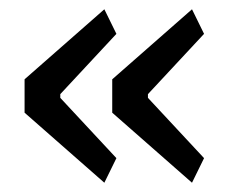

<svg xmlns="http://www.w3.org/2000/svg" viewBox="-20 -492 503 414"><path d="M231 -151 205 -98 33 -249V-321L205 -472L231 -419L110 -289V-281ZM420 -151 394 -98 222 -249V-321L394 -472L420 -419L299 -289V-281Z"/></svg>

Font: IBM Plex Sans Condensed
Style: Regular
Weight: 400
Width: 3
Designer: Mike Abbink, Paul van der Laan, Pieter van Rosmalen
Foundry: Bold Monday
Version: Version 3.201